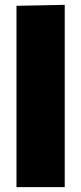

<svg xmlns="http://www.w3.org/2000/svg" viewBox="-20 -772 336 792"><path d="M48 -748 247 -752V0H48Z"/></svg>

Font: Murecho Black
Style: Regular
Weight: 900
Designer: Neil Summerour
Foundry: Positype
Version: Version 1.010; ttfautohint (v1.8.3)